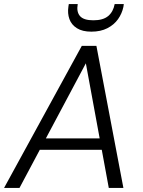

<svg xmlns="http://www.w3.org/2000/svg" viewBox="-32 -926 705 946"><path d="M-12 0 371 -700H443L576 0H504L391 -614L64 0ZM120 -188 149 -244H496L506 -188ZM418 -770Q374 -770 347 -787Q320 -804 310 -832Q300 -860 305 -893L307 -906H351Q344 -868 362 -847Q380 -826 428 -826Q476 -826 501 -847Q526 -868 533 -906H578L576 -892Q569 -859 549.5 -831.5Q530 -804 497 -787Q464 -770 418 -770Z"/></svg>

Font: DM Sans 16pt Light
Style: Italic
Weight: 300
Italic angle: -10°
Version: Version 4.004;gftools[0.9.30]